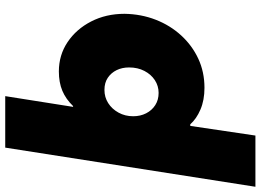

<svg xmlns="http://www.w3.org/2000/svg" viewBox="-176 -622 973 716"><g transform="rotate(-90 310.0 -263.5)"><path d="M-28 203 118 -730H310L270 -477H273Q299 -504 330 -517Q361 -530 402 -530Q463 -530 511.5 -497.5Q560 -465 588.5 -409.5Q617 -354 617 -285Q616 -223 595 -169Q574 -115 536.5 -74Q499 -33 449.5 -10Q400 13 341 13Q295 13 260 -2Q225 -17 205 -40H199L163 203ZM322 -158Q348 -158 369.5 -172Q391 -186 404 -211Q417 -236 417 -268Q417 -294 407 -314.5Q397 -335 378.5 -347.5Q360 -360 333 -360Q306 -360 284 -346Q262 -332 248.5 -307.5Q235 -283 235 -253Q235 -226 246 -204.5Q257 -183 276.5 -170.5Q296 -158 322 -158Z"/></g></svg>

Font: MuseoModerno Black
Style: Italic
Weight: 900
Italic angle: -9°
Designer: Pablo Cosgaya, Héctor Gatti, Marcela Romero, and the Authors of The MuseoModerno Project.
Foundry: Omnibus-Type Team
Version: Version 1.003